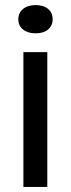

<svg xmlns="http://www.w3.org/2000/svg" viewBox="-20 -735 279 755"><path d="M72 -530H166V0H72ZM187 -659Q187 -634 169 -619Q151 -604 120 -604Q89 -604 70.5 -619Q52 -634 52 -659Q52 -684 70.5 -699.5Q89 -715 120 -715Q151 -715 169 -700Q187 -685 187 -659Z"/></svg>

Font: Roundo Medium
Style: Regular
Weight: 500
Designer: Namrata Goyal (Gurmukhi), Shiva Nallaperumal (Latin)
Foundry: Indian Type Foundry
Version: Version 1.000;PS 1.0;hotconv 1.0.88;makeotf.lib2.5.647800